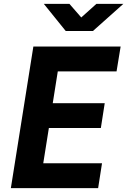

<svg xmlns="http://www.w3.org/2000/svg" viewBox="-20 -970 656 990"><path d="M36 0 152 -730H602L581 -602H278L252 -438H520L500 -310H232L203 -128H506L486 0ZM319 -810 206 -950H338L399 -880L477 -950H616L459 -810Z"/></svg>

Font: JetBrains Mono ExtraBold
Style: Italic
Weight: 800
Italic angle: -9°
Monospace: yes
Designer: Philipp Nurullin, Konstantin Bulenkov
Foundry: JetBrains
Version: Version 2.305; ttfautohint (v1.8.4.7-5d5b)